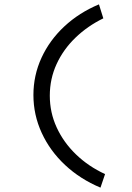

<svg xmlns="http://www.w3.org/2000/svg" viewBox="-20 -755 603 879"><path d="M440 104Q347 65 278 0.5Q209 -64 171 -146.5Q133 -229 133 -320Q133 -410 170 -490.5Q207 -571 274.5 -634Q342 -697 433 -735L453 -671Q381 -636 325.5 -582.5Q270 -529 239 -461.5Q208 -394 208 -317Q208 -240 239.5 -171.5Q271 -103 328 -48Q385 7 461 42Z"/></svg>

Font: Inconsolata SemiExpanded Thin
Style: Regular
Weight: 100
Width: 6
Monospace: yes
Designer: Raph Levien, Cyreal, Brenton Simpson
Foundry: Raph Levien, Cyreal, Google
Version: Version 3.100; ttfautohint (v1.8.4.7-5d5b)